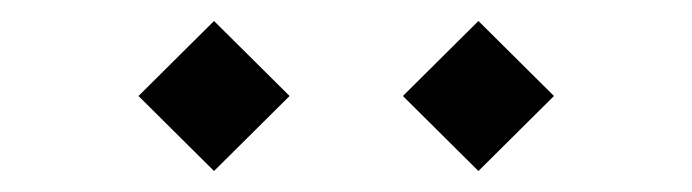

<svg xmlns="http://www.w3.org/2000/svg" viewBox="-20 -797 660 183"><path d="M184 -634 256 -705.5 184 -777 112 -705.5ZM364 -705.5 436 -634 508 -705.5 436 -777Z"/></svg>

Font: Monaspace Krypton Light
Style: Regular
Weight: 300
Designer: Riley Cran & the Lettermatic Team
Foundry: Lettermatic
Version: Version 1.101 (Monaspace Krypton)